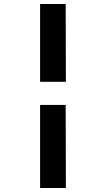

<svg xmlns="http://www.w3.org/2000/svg" viewBox="-20 -823 526 953"><path d="M179 -417V-803H306L307 -417ZM179 110V-302H306L307 110Z"/></svg>

Font: Literata 7pt
Style: Bold
Weight: 700
Designer: Latin by Veronika Burian and Jose Scaglione. Greek by Irene Vlachou. Cyrillic by Vera Evstafieva.
Foundry: TypeTogether
Version: Version 3.002